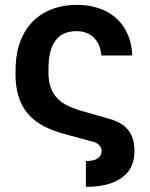

<svg xmlns="http://www.w3.org/2000/svg" viewBox="-20 -558 604 771"><path d="M324.9 192.5V88.8Q385.7 88.8 388.1 49Q386.4 17 345.5 9.2L226.6 -23.4Q201.7 -30.9 178.4 -40.7Q155.2 -50.4 134.8 -63.9Q114.3 -77.4 97.1 -95.7Q79.9 -114 67.6 -138.1Q55.4 -162.3 48.7 -193.5Q41.9 -224.8 42.3 -264.6Q42.3 -299.7 45.5 -326Q47.2 -339.5 50.1 -353Q52.9 -366.5 57.5 -380Q68.5 -414.8 88.6 -443.9Q108.7 -473 137.6 -494Q166.5 -514.9 204.4 -526.6Q242.2 -538.4 289.1 -538.4Q324.2 -538.4 353.7 -531.4Q383.2 -524.5 407.3 -512.1Q431.5 -499.6 450.1 -481.7Q468.8 -463.8 481.5 -442.1Q508.9 -396 511 -335.2H386.7Q385.7 -355.1 378.9 -372.9Q372.2 -390.6 359.7 -403.9Q347.3 -417.3 329.2 -425.1Q311.1 -432.9 287.3 -432.9Q174.7 -432.9 174.7 -281.6V-266.3Q174.7 -230.5 184.1 -205.4Q193.5 -180.4 210.6 -162.8Q227.6 -145.2 251.1 -133.9Q274.5 -122.5 301.8 -114.3L421.2 -80.3Q450.6 -71.7 472.7 -56.5Q519.9 -23.4 519.9 46.5Q519.9 99.1 494.7 131.4Q444.6 192.5 324.9 192.5Z"/></svg>

Font: Linik Sans SemiBold
Style: Regular
Weight: 600
Designer: Fonts by Rasmus Andersson / Changes by Cristiano Sobral with parts from Marc Monis
Foundry: rsms
Version: Version 3.020; ttfautohint (v1.6)